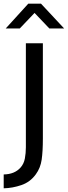

<svg xmlns="http://www.w3.org/2000/svg" viewBox="-35 -864 367 1039"><path d="M197 -630V-115Q197 -45 190.5 0Q184 45 159 79Q129 121 81 137.5Q33 154 -15 155V80Q44 79 76 43Q94 23 99.5 -6Q105 -35 105 -67V-630ZM118 -844H187L312 -710H232L152 -794L72 -710H-4Z"/></svg>

Font: Mukta
Style: Regular
Weight: 400
Designer: Girish Dalvi and Yashodeep Gholap
Foundry: Ek Type
Version: Version 2.538;PS 1.001;hotconv 16.6.51;makeotf.lib2.5.65220;